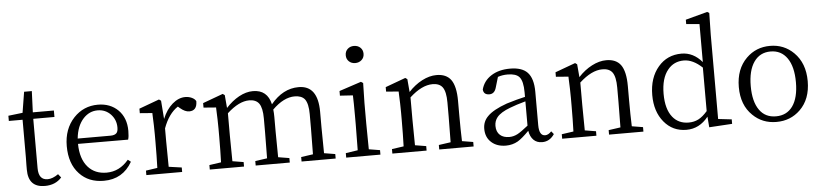

<svg xmlns="http://www.w3.org/2000/svg" viewBox="-46 -1052 5695 1331"><g transform="rotate(-5 2801.5 -387.0)"><path d="M220.7 13.7Q105.5 13.7 105.5 -109.4Q105.5 -120.1 105.5 -142.6Q106.4 -172.9 106.4 -194.3V-457H10.7V-493.2L110.4 -504.9L133.8 -649.4H187.5L181.6 -502H328.1V-457H180.7V-113.3Q180.7 -31.2 244.1 -31.2Q278.3 -31.2 318.4 -59.6L337.9 -35.2Q294.9 13.7 220.7 13.7Z M630.9 13.7Q525.4 13.7 461.9 -54.7Q395.5 -125 395.5 -248Q395.5 -367.2 466.8 -443.4Q535.2 -515.6 634.8 -515.6Q720.7 -515.6 775.4 -461.9Q830.1 -407.2 830.1 -316.4Q830.1 -276.4 823.2 -255.9L474.6 -256.8Q475.6 -152.3 526.4 -94.7Q574.2 -41 655.3 -41Q745.1 -41 808.6 -117.2L829.1 -101.6Q763.7 13.7 630.9 13.7ZM475.6 -293.9H704.1Q734.4 -293.9 747.1 -308.6Q756.8 -320.3 756.8 -346.7Q756.8 -399.4 721.7 -437.5Q684.6 -476.6 629.9 -476.6Q572.3 -476.6 530.3 -431.6Q484.4 -381.8 475.6 -293.9Z M927.7 0V-31.2L1007.8 -43Q1010.7 -125 1010.7 -222.7V-276.4Q1010.7 -334 1006.8 -414.1Q1006.8 -420.9 1006.8 -424.8L919.9 -431.6V-462.9L1060.5 -514.6L1074.2 -504.9L1084 -377Q1110.4 -441.4 1153.3 -478.5Q1196.3 -515.6 1243.2 -515.6Q1267.6 -515.6 1288.6 -505.9Q1309.6 -496.1 1317.4 -480.5Q1317.4 -414.1 1262.7 -414.1Q1233.4 -414.1 1200.2 -442.4L1186.5 -454.1Q1121.1 -411.1 1085 -311.5V-222.7Q1085 -153.3 1086.9 -43.9L1176.8 -31.2V0Z M1369.1 0V-31.2L1451.2 -43Q1454.1 -125 1454.1 -222.7V-276.4Q1454.1 -335 1450.2 -417Q1450.2 -421.9 1450.2 -424.8L1363.3 -431.6V-462.9L1503.9 -514.6L1517.6 -504.9L1525.4 -415Q1568.4 -461.9 1616.2 -488.3Q1666 -515.6 1713.9 -515.6Q1814.5 -515.6 1837.9 -413.1Q1921.9 -515.6 2032.2 -515.6Q2166 -515.6 2166 -332V-222.7Q2166 -151.4 2168 -43.9L2245.1 -31.2V0H2007.8V-31.2L2090.8 -43Q2092.8 -152.3 2092.8 -222.7V-322.3Q2092.8 -395.5 2069.3 -426.8Q2046.9 -454.1 1999 -454.1Q1922.9 -454.1 1843.8 -376Q1846.7 -352.5 1846.7 -324.2V-222.7Q1846.7 -151.4 1848.6 -43.9L1925.8 -31.2V0H1688.5V-31.2L1771.5 -43Q1773.4 -150.4 1773.4 -222.7V-320.3Q1773.4 -393.6 1751 -424.8Q1729.5 -454.1 1682.6 -454.1Q1611.3 -454.1 1528.3 -377.9V-222.7Q1528.3 -151.4 1530.3 -43.9L1607.4 -31.2V0Z M2318.4 0V-31.2L2402.3 -43.9Q2404.3 -151.4 2404.3 -222.7V-277.3Q2404.3 -377 2402.3 -425.8L2312.5 -431.6V-463.9L2465.8 -514.6L2480.5 -504.9L2477.5 -366.2V-222.7Q2477.5 -151.4 2479.5 -43.9L2556.6 -31.2V0ZM2438.5 -766.6Q2465.8 -766.6 2483.4 -750Q2501 -733.4 2501 -707Q2501 -680.7 2482.9 -664.1Q2464.8 -647.5 2438.5 -647.5Q2412.1 -647.5 2394.5 -664.1Q2377 -680.7 2377 -707Q2377 -733.4 2394.5 -750Q2412.1 -766.6 2438.5 -766.6Z M2639.6 0V-31.2L2721.7 -43Q2724.6 -125 2724.6 -222.7V-276.4Q2724.6 -334 2720.7 -415Q2720.7 -421.9 2720.7 -424.8L2633.8 -431.6V-462.9L2774.4 -514.6L2788.1 -504.9L2795.9 -415Q2838.9 -461.9 2890.6 -488.8Q2942.4 -515.6 2991.2 -515.6Q3059.6 -515.6 3091.8 -471.7Q3125 -425.8 3125 -324.2V-222.7Q3125 -125 3127.9 -43.9L3205.1 -31.2V0H2965.8V-31.2L3048.8 -43Q3050.8 -150.4 3050.8 -222.7V-320.3Q3050.8 -394.5 3028.3 -425.8Q3006.8 -455.1 2959 -455.1Q2883.8 -455.1 2798.8 -377V-222.7Q2798.8 -151.4 2800.8 -43.9L2877.9 -31.2V0Z M3429.7 13.7Q3368.2 13.7 3330.1 -19.5Q3289.1 -54.7 3289.1 -115.2Q3289.1 -167 3325.2 -202.1Q3364.3 -242.2 3460 -276.4Q3536.1 -299.8 3589.8 -311.5V-342.8Q3589.8 -420.9 3564.5 -450.2Q3541 -476.6 3483.4 -476.6Q3446.3 -476.6 3415 -465.8L3393.6 -393.6Q3381.8 -350.6 3345.7 -350.6Q3305.7 -350.6 3302.7 -387.7Q3318.4 -447.3 3371.6 -481.4Q3424.8 -515.6 3502.9 -515.6Q3585.9 -515.6 3624 -475.6Q3664.1 -433.6 3664.1 -339.8V-108.4Q3664.1 -34.2 3706.1 -34.2Q3728.5 -34.2 3750 -57.6L3766.6 -37.1Q3734.4 11.7 3681.6 11.7Q3644.5 11.7 3621.6 -11.2Q3598.6 -34.2 3591.8 -75.2Q3543.9 -26.4 3512.7 -7.8Q3474.6 13.7 3429.7 13.7ZM3458 -43.9Q3487.3 -43.9 3515.6 -58.6Q3541 -72.3 3589.8 -111.3V-280.3Q3522.5 -261.7 3480.5 -245.1Q3415 -220.7 3388.7 -188.5Q3368.2 -163.1 3368.2 -128.9Q3368.2 -86.9 3393.6 -64.5Q3417 -43.9 3458 -43.9Z M3821.3 0V-31.2L3903.3 -43Q3906.2 -125 3906.2 -222.7V-276.4Q3906.2 -334 3902.3 -415Q3902.3 -421.9 3902.3 -424.8L3815.4 -431.6V-462.9L3956.1 -514.6L3969.7 -504.9L3977.5 -415Q4020.5 -461.9 4072.3 -488.8Q4124 -515.6 4172.9 -515.6Q4241.2 -515.6 4273.4 -471.7Q4306.6 -425.8 4306.6 -324.2V-222.7Q4306.6 -125 4309.6 -43.9L4386.7 -31.2V0H4147.5V-31.2L4230.5 -43Q4232.4 -150.4 4232.4 -222.7V-320.3Q4232.4 -394.5 4210 -425.8Q4188.5 -455.1 4140.6 -455.1Q4065.4 -455.1 3980.5 -377V-222.7Q3980.5 -151.4 3982.4 -43.9L4059.6 -31.2V0Z M4685.5 13.7Q4589.8 13.7 4529.8 -59.1Q4469.7 -131.8 4469.7 -246.1Q4469.7 -367.2 4534.2 -442.4Q4596.7 -515.6 4696.3 -515.6Q4778.3 -515.6 4838.9 -444.3V-709L4747.1 -716.8V-747.1L4899.4 -788.1L4913.1 -779.3L4910.2 -629.9V-42L5003.9 -31.2V0L4843.8 9.8L4837.9 -64.5Q4776.4 13.7 4685.5 13.7ZM4705.1 -35.2Q4743.2 -35.2 4773.4 -50.8Q4803.7 -66.4 4835.9 -103.5V-406.2Q4771.5 -466.8 4708 -466.8Q4638.7 -466.8 4596.7 -415Q4548.8 -357.4 4548.8 -248Q4548.8 -141.6 4593.8 -85.9Q4634.8 -35.2 4705.1 -35.2Z M5147.5 -51.8Q5072.3 -124 5072.3 -249.5Q5072.3 -375 5147.5 -449.2Q5214.8 -515.6 5312.5 -515.6Q5409.2 -515.6 5476.6 -449.2Q5551.8 -375 5551.8 -249.5Q5551.8 -124 5477.5 -51.8Q5410.2 13.7 5312 13.7Q5213.9 13.7 5147.5 -51.8ZM5427.7 -82Q5469.7 -140.6 5469.7 -249Q5469.7 -357.4 5428.2 -417Q5386.7 -476.6 5312.5 -476.6Q5238.3 -476.6 5196.8 -417Q5155.3 -357.4 5155.3 -249Q5155.3 -140.6 5197.3 -82Q5237.3 -25.4 5312 -25.4Q5386.7 -25.4 5427.7 -82Z"/></g></svg>

Font: Bpmf Zihi Only R
Style: R
Weight: 400
Foundry: But Ko
Version: Version 1.320